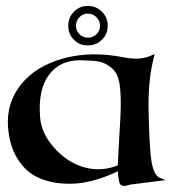

<svg xmlns="http://www.w3.org/2000/svg" viewBox="-20 -620 626 647"><path d="M323.5 -486Q304 -467 276 -467Q248 -467 229 -486Q210 -505 210 -533Q210 -561 229 -580.5Q248 -600 276 -600Q304 -600 323.5 -580.5Q343 -561 343 -533Q343 -505 323.5 -486ZM276 -493Q293 -493 305 -504.5Q317 -516 317 -533Q317 -550 305 -562Q293 -574 276 -574Q259 -574 247.5 -562Q236 -550 236 -533Q236 -516 248 -504.5Q260 -493 276 -493ZM377 -63Q378 -92 386 -230Q389 -297 383 -336Q377 -375 355 -392Q333 -409 314 -412.5Q295 -416 252 -417Q183 -418 145.5 -368.5Q108 -319 115 -227Q118 -174 159.5 -125.5Q201 -77 256.5 -58.5Q312 -40 370 -60ZM377 -43 375 -42Q332 -21 285.5 -9.5Q239 2 191 -1.5Q143 -5 104.5 -23.5Q66 -42 39 -85Q12 -128 7 -192Q1 -273 51 -335.5Q101 -398 195 -423.5Q289 -449 401 -426Q452 -417 485 -431L501 -438L495 -412Q478 -340 481 -236Q484 -96 494 -59Q503 -27 518 -21L538 -13L419 2Q416 3 410 4.5Q404 6 401 6.5Q398 7 393.5 6Q389 5 386 2Q380 -2 377 -43Z"/></svg>

Font: Roman Uncial Modern
Style: Medium
Weight: 500
Version: Version 001.000